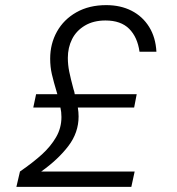

<svg xmlns="http://www.w3.org/2000/svg" viewBox="-20 -730 690 750"><path d="M220 -273Q220 -293 216 -310H110L121 -362H204Q189 -412 182.5 -440.5Q176 -469 176 -501Q176 -559 202.5 -606.5Q229 -654 278.5 -682Q328 -710 395 -710Q451 -710 494 -688Q537 -666 562.5 -625Q588 -584 591 -528H525Q517 -585 484.5 -617.5Q452 -650 392 -650Q345 -650 311.5 -630Q278 -610 261.5 -577Q245 -544 245 -504Q245 -477 250.5 -450Q256 -423 267 -382Q271 -371 272 -362H514L504 -310H284Q287 -292 287 -275Q287 -212 247 -159.5Q207 -107 141 -60H506L493 0H44L58 -60Q110 -96 144 -127Q178 -158 199 -194Q220 -230 220 -273Z"/></svg>

Font: Azeret Mono Light
Style: Italic
Weight: 300
Italic angle: -12°
Designer: Martin Vácha
Foundry: Displaay
Version: Version 1.000; Glyphs 3.0.3, build 3074